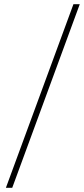

<svg xmlns="http://www.w3.org/2000/svg" viewBox="-20 -730 400 910"><path d="M8 160 328 -710H358L38 160Z"/></svg>

Font: SourceSans3VF
Style: Regular
Weight: 200
Designer: Paul D. Hunt
Foundry: Adobe
Version: Version 3.052;hotconv 1.1.0;makeotfexe 2.6.0